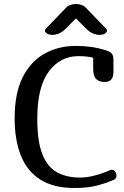

<svg xmlns="http://www.w3.org/2000/svg" viewBox="-20 -938 621 958"><path d="M503 -529Q475 -529 460 -543.5Q445 -558 445 -594V-650Q428 -654 410 -656Q392 -658 372 -658Q280 -658 223 -580.5Q166 -503 166 -346Q166 -231 192 -167Q218 -103 266 -77.5Q314 -52 379 -52Q410 -52 444 -60Q478 -68 510 -81L529 -89Q531 -90 533 -90.5Q535 -91 537 -91Q548 -91 554.5 -81.5Q561 -72 561 -61Q561 -47 548 -41L531 -34Q494 -19 452.5 -9.5Q411 0 351 0Q247 0 181 -42Q115 -84 84 -162Q53 -240 53 -348Q53 -473 93.5 -553Q134 -633 203.5 -671Q273 -709 359 -709Q397 -709 433.5 -704Q470 -699 505 -688Q528 -681 537 -671.5Q546 -662 546 -639V-579Q546 -529 503 -529ZM359 -846 307 -794Q291 -778 274 -771Q257 -764 242 -764Q226 -764 215 -770.5Q204 -777 204 -785Q204 -790 208 -794L310 -900Q318 -909 331.5 -913.5Q345 -918 359 -918Q373 -918 386.5 -913.5Q400 -909 408 -900L510 -794Q514 -790 514 -785Q514 -777 503.5 -770.5Q493 -764 476 -764Q461 -764 444 -771Q427 -778 411 -794Z"/></svg>

Font: Marmelad
Style: Regular
Weight: 400
Designer: Manvel Shmavonyan
Foundry: Cyreal
Version: Version 1.110; ttfautohint (v1.8.4.7-5d5b)